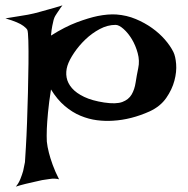

<svg xmlns="http://www.w3.org/2000/svg" viewBox="-35 -524 705 720"><path d="M-14.6 -455.1Q16.6 -460 36.6 -463.4Q56.6 -466.8 69.3 -468.8Q84 -471.7 91.8 -473.6Q99.6 -475.6 114.3 -479.5Q127 -483.4 147.5 -488.8Q168 -494.1 199.2 -503.9Q191.4 -494.1 187 -486.8Q182.6 -479.5 178.7 -474.6Q174.8 -468.8 171.9 -463.9Q168.9 -459 166 -449.2Q164.1 -441.4 161.1 -427.2Q158.2 -413.1 156.2 -390.6Q209 -423.8 253.4 -440.4Q297.9 -457 331.1 -463.9Q370.1 -471.7 401.4 -469.7Q440.4 -466.8 474.1 -452.6Q507.8 -438.5 535.2 -418.9Q562.5 -399.4 583 -376Q603.5 -352.5 615.2 -329.1Q623 -313.5 625.5 -284.2Q627.9 -254.9 619.1 -221.7Q610.4 -188.5 588.4 -156.7Q566.4 -125 526.4 -106.4Q457 -75.2 388.7 -71.3Q359.4 -69.3 328.6 -73.2Q297.9 -77.1 267.1 -89.8Q236.3 -102.5 208 -126.5Q179.7 -150.4 156.2 -188.5Q148.4 -138.7 145 -102.1Q141.6 -65.4 140.6 -41Q139.6 -12.7 140.6 6.8Q142.6 26.4 148.4 48.8Q153.3 68.4 162.6 94.2Q171.9 120.1 186.5 148.4Q180.7 146.5 170.4 146Q160.2 145.5 149.4 147.5Q137.7 149.4 123 151.4Q109.4 154.3 92.8 158.2Q79.1 161.1 61 165.5Q43 169.9 24.4 175.8Q35.2 163.1 41.5 147Q47.9 130.9 51.8 117.2Q55.7 100.6 58.6 84Q59.6 69.3 62 28.8Q64.5 -11.7 66.4 -64.9Q68.4 -118.2 69.8 -176.8Q71.3 -235.4 71.8 -285.6Q72.3 -335.9 71.3 -371.1Q70.3 -406.2 67.4 -412.1Q63.5 -418.9 52.7 -426.8Q43.9 -433.6 27.8 -440.4Q11.7 -447.3 -14.6 -455.1ZM217.8 -277.3Q210.9 -254.9 214.8 -233.4Q218.8 -211.9 234.9 -193.4Q251 -174.8 280.8 -160.6Q310.5 -146.5 355.5 -139.6Q400.4 -132.8 423.8 -141.6Q447.3 -150.4 458.5 -169.4Q469.7 -188.5 473.6 -214.4Q477.5 -240.2 483.4 -268.6Q489.3 -295.9 481.4 -324.7Q473.6 -353.5 459.5 -377Q445.3 -400.4 428.2 -415.5Q411.1 -430.7 398.4 -430.7Q368.2 -430.7 338.9 -415Q309.6 -399.4 285.2 -376Q260.7 -352.5 242.7 -325.7Q224.6 -298.8 217.8 -277.3Z"/></svg>

Font: Irish Grover
Style: Regular
Weight: 400
Designer: Squid
Foundry: Font Diner, Inc DBA Sideshow
Version: Version 1.001